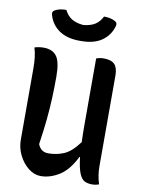

<svg xmlns="http://www.w3.org/2000/svg" viewBox="-102 -1012 803 1093"><g transform="rotate(10 300.0 -465.5)"><path d="M211 13Q173 13 139.5 -13.5Q106 -40 85 -82Q64 -124 64 -171V-584Q64 -619 60.5 -648Q57 -677 49 -702Q74 -710 102 -710Q152 -710 176.5 -678Q201 -646 201 -559Q201 -497 198.5 -436.5Q196 -376 189.5 -310Q183 -244 171 -165Q187 -122 231 -122Q279 -122 321.5 -140Q364 -158 408 -218Q406 -262 406 -317V-701Q425 -709 449 -709Q493 -709 512 -689Q531 -669 531 -625V-101Q531 -46 547 2Q539 5 528.5 7Q518 9 507 9Q484 9 465.5 1Q447 -7 434 -37Q421 -67 413 -133H410Q370 -52 317 -19.5Q264 13 211 13ZM409 -944Q450 -944 475 -929Q491 -920 484 -900Q468 -846 423 -815Q378 -784 304 -784H296Q223 -784 177.5 -815Q132 -846 116 -900Q109 -920 125 -929Q150 -944 191 -944Q207 -912 232.5 -896Q258 -880 300 -876Q342 -880 367.5 -896Q393 -912 409 -944Z"/></g></svg>

Font: Recursive Mn Csl St SmB
Style: Regular
Weight: 600
Monospace: yes
Version: Version 1.079;hotconv 1.0.112;makeotfexe 2.5.65598; ttfautoh